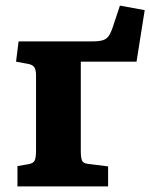

<svg xmlns="http://www.w3.org/2000/svg" viewBox="-20 -662 534 682"><path d="M42 0V-72L82 -79Q99 -82 103.5 -92.5Q108 -103 108 -127V-393Q108 -414 102 -423Q96 -432 80 -435L37 -443L46 -515H307Q333 -515 346.5 -519.5Q360 -524 368 -537Q376 -550 384 -576L406 -642L494 -626L465 -443H267V-124Q267 -103 271 -92.5Q275 -82 292 -80L364 -71V0Z"/></svg>

Font: Literata 12pt
Style: Bold
Weight: 700
Designer: Latin by Veronika Burian and Jose Scaglione. Greek by Irene Vlachou. Cyrillic by Vera Evstafieva.
Foundry: TypeTogether
Version: Version 3.002